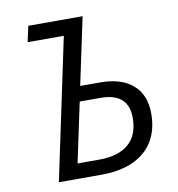

<svg xmlns="http://www.w3.org/2000/svg" viewBox="-80 -787 798 860"><g transform="rotate(-10 318.5 -357.0)"><path d="M254.4 -642.1H89.8L105.5 -713.9H352.5L287.6 -408.2H377.9Q474.6 -408.2 527.1 -362.3Q579.6 -316.4 579.6 -231.4Q579.6 -158.2 548.1 -106.2Q516.6 -54.2 456.5 -27.1Q396.5 0 313 0H118.7ZM494.6 -227.1Q494.6 -339.8 367.7 -339.8H273.4L215.8 -68.4H314.5Q401.9 -68.4 448.2 -108.4Q494.6 -148.4 494.6 -227.1Z"/></g></svg>

Font: Viking Open Sans
Style: Italic
Weight: 400
Italic angle: -12°
Foundry: Ascender Corporation
Version: Version 2.000